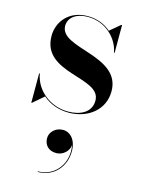

<svg xmlns="http://www.w3.org/2000/svg" viewBox="-120 -539 688 936"><g transform="rotate(15 224.0 -71.0)"><path d="M50.5 10 105 -37C138.5 -7.5 184 10 235.5 10C329.5 10 411 -48 411 -144.5C411 -326.5 110 -281 110 -395C110 -438 149.5 -465.5 206.5 -465.5C300.5 -465.5 363 -394.5 373.5 -330H377V-470H373.5L321.5 -426.5C292.5 -452 253 -469 205.5 -469C110.5 -469 58.5 -402 58.5 -330.5C58.5 -140 347 -199.5 347 -80.5C347 -20.5 293 5.5 231 5.5C142 5.5 65 -55 51 -138H47.5V10ZM166.5 157C166.5 189.5 187.5 216 228 216C263 216 291.5 187.5 293 157.5C310 244.5 254 325 165 325V328C250 328 300 261.5 300 188C300 131.5 269.5 98 232 98C195.5 98 166.5 124.5 166.5 157Z"/></g></svg>

Font: Bodoni* 48pt Medium
Style: Regular
Weight: 500
Version: Version 2.3